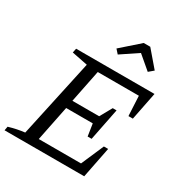

<svg xmlns="http://www.w3.org/2000/svg" viewBox="-213 -1027 1101 1169"><g transform="rotate(30 338.0 -442.0)"><path d="M-11 0 -6 -28Q51 -45 105 -51L223 -596L112 -618L118 -648H669L630 -452H599L592 -591H303L257 -362H445L492 -446H519L474 -220H446L433 -305H246L196 -58H493L562 -217H592L549 0ZM503 -884 599 -772 566 -744 473 -823 355 -744 330 -772 457 -884Z"/></g></svg>

Font: Piazzolla
Style: Italic
Weight: 400
Italic angle: -11.3°
Designer: Juan Pablo del Peral
Foundry: Huerta Tipografica
Version: Version 1.330